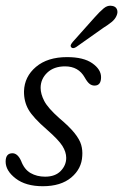

<svg xmlns="http://www.w3.org/2000/svg" viewBox="-20 -636 427 664"><path d="M136 -25Q171 -25 190 -44.8Q209 -64.5 209 -90Q209 -110 196 -131Q183 -152 142.5 -187.5Q94.5 -229 78.5 -257Q62.5 -285 63 -320.5Q64.5 -371 104.5 -404.8Q144.5 -438.5 212 -438.5Q269 -438.5 299.2 -417.2Q329.5 -396 329.5 -369Q329.5 -340 307 -340Q297.5 -340 289.8 -346Q282 -352 273 -368Q251.5 -406.5 205 -406.5Q166.5 -406.5 143.5 -384.8Q120.5 -363 120.5 -332Q120.5 -311 133 -286.8Q145.5 -262.5 185.5 -227Q220.5 -197.5 238 -175.5Q255.5 -153.5 260.8 -135Q266 -116.5 264.5 -97Q262.5 -52.5 226.5 -22.2Q190.5 8 128 8Q69 8 34.2 -18.8Q-0.5 -45.5 -0.5 -77Q-0.5 -106 23 -106Q41 -106 53 -79.5Q64 -50 85.8 -37.5Q107.5 -25 136 -25ZM306.5 -575Q325 -596 339 -607.5Q353 -619 368.5 -615.5Q380.5 -613.5 384.5 -603.5Q388.5 -593.5 383 -581.5Q378 -569.5 366 -559.8Q354 -550 337 -539.5L243 -473Q231 -466 226 -473Q223 -477 225.5 -482Q228 -487 232 -491.5Z"/></svg>

Font: Fraunces 144pt SuperSoft Light
Style: Italic
Weight: 300
Italic angle: -16°
Version: Version 1.000;[b76b70a41]